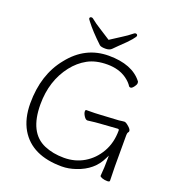

<svg xmlns="http://www.w3.org/2000/svg" viewBox="-159 -1023 1070 1166"><g transform="rotate(20 376.0 -439.5)"><path d="M662 6Q643 6 628 0.5Q613 -5 613 -11V-12Q618 -65 618 -121V-143L608 -123Q566 -34 461 1Q415 17 371 17Q177 17 101 -112Q61 -181 61 -279Q61 -465 160 -586Q260 -713 411.5 -713Q563 -713 629 -628Q632 -626 632 -616Q632 -606 620.5 -591Q609 -576 601 -576Q593 -576 590 -580Q576 -603 547 -624Q496 -660 421.5 -660Q347 -660 295 -631.5Q243 -603 204 -553Q121 -446 121 -294Q121 -111 238 -61Q294 -37 365.5 -37Q437 -37 494.5 -71Q552 -105 587 -166Q622 -227 622 -307Q622 -315 613 -315L499 -307Q478 -306 424 -299H422Q411 -299 400 -316Q389 -333 389 -346Q389 -356 396 -356H410Q454 -356 480 -358L604 -365Q613 -366 621.5 -367.5Q630 -369 637 -369Q644 -369 655 -361Q684 -339 684 -326Q684 -320 681 -317Q675 -310 675 -297V-93Q675 -85 676 -48.5Q677 -12 677 -2Q677 6 662 6ZM234 -896Q240 -896 254.5 -883.5Q269 -871 303.5 -849.5Q338 -828 376 -803Q414 -828 448 -849.5Q482 -871 496.5 -883.5Q511 -896 517 -896Q530 -896 530 -884Q530 -879 511.5 -856.5Q493 -834 444 -788L416 -760Q403 -746 375.5 -746Q348 -746 338 -754Q269 -819 232 -868Q221 -882 221 -885Q221 -896 234 -896Z"/></g></svg>

Font: Moon Stars Kai T Light
Style: Regular
Weight: 300
Designer: GuiWonder
Version: Version 1.101